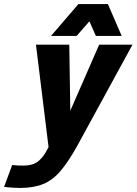

<svg xmlns="http://www.w3.org/2000/svg" viewBox="-119 -720 672 945"><path d="M-59 92Q-57 92 -44.5 93.5Q-32 95 -4 95Q37 95 61 79.5Q85 64 104 33L120 4L58 -500H222L227 -175L369 -500H533L260 0Q217 77 178.5 122Q140 167 93 186Q46 205 -20 205Q-33 205 -53 204Q-73 203 -99 200ZM132 -543 267 -700H412L480 -543H353L321 -615L258 -543Z"/></svg>

Font: Epunda Sans ExtraBold
Style: Italic
Weight: 800
Italic angle: -12.0243°
Designer: Simon Atzbach
Foundry: typofactur
Version: Version 2.204; ttfautohint (v1.8.4.7-5d5b)